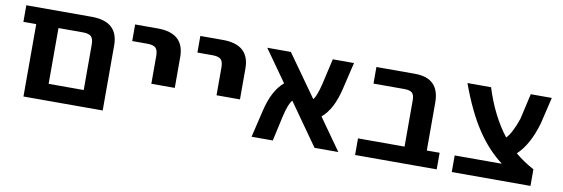

<svg xmlns="http://www.w3.org/2000/svg" viewBox="-44 -813 3238 1105"><g transform="rotate(10 1574.5 -260.0)"><path d="M449 -363Q449 -397 435 -410Q421 -423 386 -423H244V-97H449ZM244 0H114V-423H39V-520H421Q577 -520 577 -380V0Z M675 -423V-520H807Q963 -520 963 -380V-200H826V-363Q826 -397 812 -410Q798 -423 763 -423Z M1056 -423V-520H1188Q1344 -520 1344 -380V-200H1207V-363Q1207 -397 1193 -410Q1179 -423 1144 -423Z M1954 0H1815L1642 -245Q1622 -225 1604 -149L1571 0H1447L1484 -156Q1513 -281 1578 -335L1447 -520H1585L1759 -275Q1777 -293 1796 -371L1830 -520H1954L1917 -364Q1888 -239 1823 -185Z M2324 -367Q2324 -399 2311 -411Q2298 -423 2265 -423H2085V-520H2310Q2454 -520 2454 -377V-97H2529V0H2052V-97H2324Z M2890 -99Q2806 -163 2740 -263Q2674 -363 2617 -520H2755Q2805 -360 2891 -250Q2924 -285 2953 -371L2987 -520H3110L3073 -364Q3035 -234 2967 -171Q3017 -129 3077 -97V0H2617V-97H2890Z"/></g></svg>

Font: M PLUS 1p
Style: Bold
Weight: 700
Version: Version 1.062